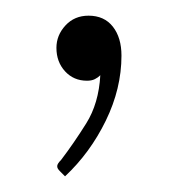

<svg xmlns="http://www.w3.org/2000/svg" viewBox="-20 -100 227 245"><path d="M63 125 57 119Q55 117 54 115.5Q53 114 53 112Q53 109 58 104Q74 83 90 57.5Q106 32 108 -4Q105 -1 101 1Q97 3 91 3Q74 3 63 -9Q52 -21 52 -39Q52 -55 63.5 -67.5Q75 -80 93 -80Q113 -80 124 -66Q135 -52 135 -29Q135 13 115 54Q95 95 63 125Z"/></svg>

Font: Aleo ExtraLight
Style: Regular
Weight: 250
Designer: Alessio Laiso
Foundry: Alessio Laiso
Version: Version 2.001;gftools[0.9.29]